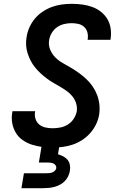

<svg xmlns="http://www.w3.org/2000/svg" viewBox="-20 -763 640 1003"><path d="M255 8Q227 8 199.5 4.5Q172 1 146 -7.5Q120 -16 98 -31.5Q76 -47 62.5 -69.5Q49 -92 44 -119.5Q39 -147 44 -175L45 -182H164L163 -179Q160 -160 165.5 -142Q171 -124 185 -112.5Q199 -101 217.5 -97Q236 -93 255 -93Q275 -93 295.5 -97Q316 -101 334.5 -112.5Q353 -124 365 -142.5Q377 -161 381 -181Q384 -203 377.5 -223.5Q371 -244 358 -260Q345 -276 328 -288Q311 -300 293 -310.5Q275 -321 257 -331.5Q239 -342 222.5 -354.5Q206 -367 191 -381Q176 -395 163 -411Q150 -427 140.5 -445.5Q131 -464 124.5 -484Q118 -504 116.5 -526Q115 -548 119 -570Q123 -596 134 -620.5Q145 -645 162.5 -666Q180 -687 203.5 -702.5Q227 -718 252 -727Q277 -736 303 -739.5Q329 -743 354 -743Q382 -743 409 -739.5Q436 -736 461 -727Q486 -718 506 -702.5Q526 -687 539.5 -665.5Q553 -644 557.5 -617Q562 -590 558 -562L557 -555H438V-558Q441 -577 436.5 -594Q432 -611 419.5 -622.5Q407 -634 389.5 -638Q372 -642 354 -642Q335 -642 315.5 -637.5Q296 -633 279 -621.5Q262 -610 251 -592Q240 -574 237 -555Q232 -528 242 -504Q252 -480 269.5 -462.5Q287 -445 309 -433Q331 -421 352.5 -408Q374 -395 394 -380.5Q414 -366 432 -349Q450 -332 464 -311.5Q478 -291 487 -267.5Q496 -244 499 -218Q502 -192 498 -165Q494 -139 482 -114Q470 -89 451.5 -68Q433 -47 409 -31.5Q385 -16 359.5 -7.5Q334 1 307.5 4.5Q281 8 255 8ZM92 220 105 142H220Q228 142 235.5 141.5Q243 141 251 138.5Q259 136 265.5 130Q272 124 274 116Q275 108 271 101.5Q267 95 260 91.5Q253 88 245 87Q237 86 229 86H183L213 -93H305L283 43Q297 47 310.5 54Q324 61 333 72Q342 83 345 98.5Q348 114 345 129Q343 144 336 158Q329 172 318.5 183Q308 194 294 201.5Q280 209 265.5 213Q251 217 236 218.5Q221 220 207 220Z"/></svg>

Font: Iosevka Aile
Style: Bold Italic
Weight: 700
Italic angle: -9°
Designer: Belleve Invis
Foundry: Belleve Invis
Version: Version 28.0.1; ttfautohint (v1.8.4)